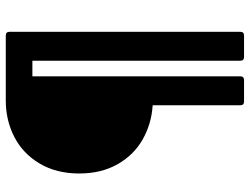

<svg xmlns="http://www.w3.org/2000/svg" viewBox="-120 -654 864 664"><g transform="rotate(-90 312.0 -322.0)"><path d="M293 90Q280 90 280 77V-226Q216 -230 162 -260.5Q108 -291 76 -347.5Q44 -404 44 -480Q44 -559 78.5 -617Q113 -675 170.5 -704.5Q228 -734 296 -734H521Q534 -734 534 -721V77Q534 90 521 90H447Q434 90 434 77V-642H380V77Q380 90 367 90Z"/></g></svg>

Font: LINE Seed Sans TH
Style: Bold
Weight: 700
Designer: Dalton Maag Ltd | Thai characters by Cadson Demak Co.,Ltd.
Foundry: Dalton Maag Ltd
Version: Version 1.002